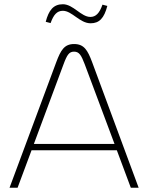

<svg xmlns="http://www.w3.org/2000/svg" viewBox="-20 -887 700 907"><path d="M246 -594 25 0H63L129 -177H532L598 0H635L415 -594C394 -650 377 -679 330 -679C284 -679 267 -650 246 -594ZM140 -207 280 -583C297 -629 307 -643 330 -643C354 -643 364 -626 380 -584L521 -207ZM196 -784 219 -778C233 -817 249 -836 277 -836C320 -836 357 -777 408 -777C449 -777 472 -801 487 -859L464 -865C450 -824 432 -807 407 -807C363 -807 326 -867 277 -867C232 -867 210 -838 196 -784Z"/></svg>

Font: LT Wave Alt Thin
Style: Regular
Weight: 100
Designer: Daniel Lyons
Version: Version 2.5 (Glyphs App)